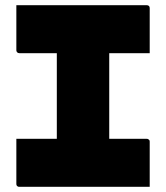

<svg xmlns="http://www.w3.org/2000/svg" viewBox="-20 -720 640 740"><path d="M401 -62H191L199 -84Q199 -118 199 -153Q199 -188 199 -222Q199 -275 199 -326.5Q199 -378 199 -430Q199 -482 199 -534.5Q199 -587 199 -638H409L401 -616Q401 -580 401 -542Q401 -504 401 -467Q401 -417 401 -366Q401 -315 401 -264Q401 -213 401 -162.5Q401 -112 401 -62ZM557 0H54Q51 0 49 -1Q47 -2 45.5 -3.5Q44 -5 43.5 -7Q43 -9 43 -11Q43 -34 43 -66Q43 -98 43 -130Q43 -162 43 -185H545Q549 -185 551.5 -183.5Q554 -182 555.5 -180Q557 -178 557 -174Q557 -151 557 -119Q557 -87 557 -55Q557 -23 557 0ZM43 -700H545Q551 -700 554 -697Q557 -694 557 -689Q557 -672 557 -649.5Q557 -627 557 -602Q557 -577 557 -554.5Q557 -532 557 -515H55Q49 -515 46 -518.5Q43 -522 43 -526Q43 -543 43 -565.5Q43 -588 43 -613Q43 -638 43 -660.5Q43 -683 43 -700Z"/></svg>

Font: Recursive Monospace Black
Style: Regular
Weight: 900
Version: Version 1.047